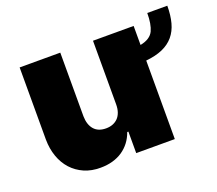

<svg xmlns="http://www.w3.org/2000/svg" viewBox="-102 -721 985 870"><g transform="rotate(-20 390.0 -286.5)"><path d="M245.7 7.1Q202.1 7.5 167.1 -7.8Q132.1 -23.1 107.2 -50.4Q82.4 -77.8 69.1 -115.4Q55.8 -153.1 55.4 -197.4V-545.5H251.4V-238.6Q252.1 -197.8 272 -174.9Q291.9 -152 329.5 -152Q347.7 -152 362.2 -157.7Q376.8 -163.4 387.3 -174.2Q397.7 -185 403.4 -201.2Q409.1 -217.3 409.1 -238.6V-545.5H605.1V-453.8Q653.1 -463.1 668.7 -494.7Q683.2 -525.6 683.2 -579.5H779.8Q779.8 -533.4 770.2 -497.9Q760.7 -462.4 739.5 -437.3Q718.4 -412.3 685.2 -397.7Q652 -383.2 605.1 -378.6V0H419V-103.7H413.4Q404.1 -77.4 388.5 -57Q372.9 -36.6 351.6 -22.2Q330.3 -7.8 303.6 -0.4Q277 7.1 245.7 7.1Z"/></g></svg>

Font: Linik Sans Black
Style: Regular
Weight: 900
Designer: Fonts by Rasmus Andersson / Changes by Cristiano Sobral with parts from Marc Monis
Foundry: rsms
Version: Version 3.020; ttfautohint (v1.6)